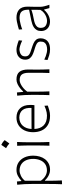

<svg xmlns="http://www.w3.org/2000/svg" viewBox="995 -1794 999 3030"><g transform="rotate(-90 1495.0 -279.5)"><path d="M320.8 -38.6Q274.4 -39.1 232.7 -63.5Q190.9 -87.9 157.2 -134.8V-387.2Q191.9 -429.2 235.4 -449.7Q278.8 -470.2 318.8 -470.7Q381.3 -469.2 421.9 -440.4Q462.4 -411.6 482.2 -363.5Q502 -315.4 502 -255.9Q502 -199.2 483.2 -150.1Q464.4 -101.1 424.6 -70.6Q384.8 -40 320.8 -38.6ZM102.1 199.7 162.1 197.3Q158.7 140.1 158 87.2Q157.2 34.2 157.2 -27.8V-70.3H163.6Q200.2 -30.8 243.7 -10.3Q287.1 10.3 330.1 10.3Q385.7 10.3 427.5 -11Q469.2 -32.2 497.3 -69.1Q525.4 -106 539.3 -154.1Q553.2 -202.1 553.2 -255.9Q553.2 -331.5 526.4 -391.1Q499.5 -450.7 449.2 -485.1Q398.9 -519.5 328.1 -519.5Q274.4 -519.5 231.7 -495.8Q189 -472.2 159.2 -443.8H151.9L145.5 -512.2L94.2 -508.3Q101.1 -450.7 103.8 -391.6Q106.4 -332.5 106.4 -277.3V-29.3Q106.4 33.7 105.7 88.1Q105 142.6 102.1 199.7Z M723.2 -759.1Q709.8 -739.2 697.1 -720.9Q684.5 -702.7 671.1 -683.9Q690.4 -673.7 709.5 -660.5Q728.6 -647.4 745.2 -631.8Q759.2 -650.6 772.3 -669.1Q785.5 -687.6 798.4 -705.9Q776.4 -727.4 757.8 -740Q739.3 -752.6 723.2 -759.1ZM710 0H769Q766.1 -57.1 765.1 -110.1Q764.2 -163.1 764.2 -226.1V-277.3Q764.2 -320.8 764.6 -359.4Q765.1 -397.9 766.1 -434.8Q767.1 -471.7 769 -510.3L708.5 -508.3Q710.4 -470.2 711.7 -433.6Q712.9 -397 713.4 -358.9Q713.9 -320.8 713.9 -277.3V-226.1Q713.9 -163.1 713.1 -110.1Q712.4 -57.1 710 0Z M1182.1 10.3Q1229.5 10.3 1271.7 -2.4Q1314 -15.1 1343.8 -24.9L1340.3 -78.1Q1313 -65.4 1285.6 -56.4Q1258.3 -47.4 1232.9 -42.7Q1207.5 -38.1 1185.5 -38.1Q1081.1 -38.1 1029.5 -91.6Q978 -145 974.1 -236.3H1349.6Q1352.1 -252 1352.8 -268.3Q1353.5 -284.7 1353.5 -304.2Q1353.5 -407.2 1299.8 -463.4Q1246.1 -519.5 1153.3 -519.5Q1083.5 -519.5 1031.7 -485.8Q980 -452.1 951.7 -393.1Q923.3 -334 923.3 -257.8Q923.3 -180.2 951.4 -119.6Q979.5 -59.1 1037.1 -24.4Q1094.7 10.3 1182.1 10.3ZM1305.7 -282.7 974.1 -281.7Q978 -366.7 1024.9 -419.9Q1071.8 -473.1 1154.3 -475.1Q1233.4 -472.7 1272.5 -424.1Q1311.5 -375.5 1305.7 -282.7Z M1508.3 0H1567.4Q1564.5 -57.1 1563.7 -109.9Q1563 -162.6 1563 -224.6V-349.6Q1586.9 -383.8 1618.9 -410.6Q1650.9 -437.5 1683.8 -453.4Q1716.8 -469.2 1743.7 -469.2Q1810.1 -469.2 1835.4 -433.1Q1860.8 -397 1860.8 -326.2V-224.6Q1860.8 -162.6 1860.4 -109.9Q1859.9 -57.1 1857.4 0H1916Q1912.6 -57.1 1911.9 -110.1Q1911.1 -163.1 1911.1 -226.1Q1911.1 -247.6 1911.9 -275.9Q1912.6 -304.2 1912.6 -336.9Q1912.6 -425.3 1876 -472.4Q1839.4 -519.5 1754.9 -519.5Q1718.3 -519.5 1682.1 -502.4Q1646 -485.4 1616 -460.9Q1585.9 -436.5 1566.9 -414.6H1559.6L1550.3 -512.2L1500 -508.3Q1506.8 -450.7 1509.5 -391.6Q1512.2 -332.5 1512.2 -277.3V-226.1Q1512.2 -163.1 1511.5 -110.1Q1510.7 -57.1 1508.3 0Z M2232.4 10.3Q2293 10.3 2331.1 -9.8Q2369.1 -29.8 2387 -63.2Q2404.8 -96.7 2404.8 -135.7Q2404.8 -181.2 2384.3 -207.3Q2363.8 -233.4 2327.1 -249.8Q2290.5 -266.1 2241.7 -281.2Q2175.8 -299.8 2147.9 -320.1Q2120.1 -340.3 2120.1 -379.9Q2120.1 -419.4 2138.7 -438.7Q2157.2 -458 2182.9 -464.8Q2208.5 -471.7 2229.5 -472.7Q2248 -472.7 2285.2 -462.2Q2322.3 -451.7 2368.2 -429.2L2373.5 -482.9Q2355 -490.2 2329.3 -498.8Q2303.7 -507.3 2276.4 -513.4Q2249 -519.5 2224.1 -519.5Q2150.9 -519.5 2109.4 -481.4Q2067.9 -443.4 2067.9 -382.8Q2067.9 -339.8 2087.2 -312.7Q2106.4 -285.6 2138.4 -269.3Q2170.4 -252.9 2208.5 -241.2Q2263.2 -225.6 2294.7 -212.4Q2326.2 -199.2 2339.8 -182.9Q2353.5 -166.5 2353.5 -140.1Q2353.5 -99.1 2336.7 -76.7Q2319.8 -54.2 2292 -45.4Q2264.2 -36.6 2231 -35.6Q2206.5 -35.6 2179.9 -41Q2153.3 -46.4 2125.2 -56.6Q2097.2 -66.9 2068.4 -80.6L2062.5 -29.3Q2092.8 -17.1 2136.5 -3.4Q2180.2 10.3 2232.4 10.3Z M2684.1 -37.1Q2634.3 -37.1 2602.1 -60.1Q2569.8 -83 2569.8 -137.7Q2569.8 -172.4 2588.1 -193.6Q2606.4 -214.8 2636.5 -226.8Q2666.5 -238.8 2701.7 -245.1Q2755.4 -255.4 2785.2 -262.7Q2814.9 -270 2830.3 -275.6Q2845.7 -281.2 2855 -285.6L2854 -142.6Q2834.5 -106.9 2804 -83.5Q2773.4 -60.1 2741.2 -48.6Q2709 -37.1 2684.1 -37.1ZM2673.3 9.8Q2704.1 9.8 2737.3 -1.7Q2770.5 -13.2 2800.5 -34.2Q2830.6 -55.2 2852.5 -82.5H2859.4L2881.8 0H2934.1Q2920.4 -42 2911.1 -78.1Q2901.9 -114.3 2901.9 -146V-216.8Q2901.9 -251.5 2903.3 -286.1Q2904.8 -320.8 2904.8 -343.3Q2904.8 -436 2858.2 -477.8Q2811.5 -519.5 2732.4 -519.5Q2702.6 -519.5 2667.5 -512.7Q2632.3 -505.9 2599.4 -496.8Q2566.4 -487.8 2543 -481L2546.9 -428.7Q2585 -443.8 2620.6 -453.1Q2656.2 -462.4 2683.8 -466.8Q2711.4 -471.2 2726.1 -471.2Q2763.2 -471.2 2793.5 -460.4Q2823.7 -449.7 2840.8 -417.5Q2857.9 -385.3 2855.5 -320.3L2682.1 -284.7Q2656.2 -279.3 2627.9 -269.5Q2599.6 -259.8 2575.2 -242.7Q2550.8 -225.6 2535.4 -198.2Q2520 -170.9 2520 -130.4Q2520 -89.4 2538.1 -57.6Q2556.2 -25.9 2590.3 -8.1Q2624.5 9.8 2673.3 9.8Z"/></g></svg>

Font: Pinar-VF
Style: Regular
Weight: 300
Designer: Amin Abedi
Version: Version 3.0